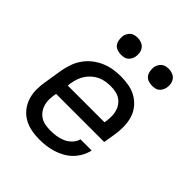

<svg xmlns="http://www.w3.org/2000/svg" viewBox="-202 -865 1005 1005"><g transform="rotate(45 300.0 -362.5)"><path d="M252 8Q220 8 190 2Q160 -4 135 -18.5Q110 -33 92 -56Q74 -79 65 -107.5Q56 -136 56 -167Q56 -198 62 -230L78 -330Q83 -357 92.5 -384Q102 -411 119 -435Q136 -459 159.5 -477.5Q183 -496 210 -507.5Q237 -519 264.5 -523.5Q292 -528 319 -528Q351 -528 381 -522.5Q411 -517 436.5 -502Q462 -487 480.5 -464Q499 -441 507.5 -412.5Q516 -384 516.5 -353Q517 -322 512 -290L501 -223H145L144 -218Q140 -198 139.5 -178.5Q139 -159 144 -141Q149 -123 159.5 -108Q170 -93 185.5 -83Q201 -73 220 -69.5Q239 -66 259 -66Q280 -66 301.5 -69Q323 -72 344 -81Q365 -90 381.5 -107Q398 -124 403 -145H486Q481 -121 468.5 -98Q456 -75 437.5 -56.5Q419 -38 396 -25.5Q373 -13 349 -5.5Q325 2 300.5 5Q276 8 252 8ZM157 -297H429L430 -302Q433 -322 433.5 -341Q434 -360 429.5 -378Q425 -396 415 -411Q405 -426 390.5 -436Q376 -446 357.5 -450Q339 -454 319 -454Q301 -454 282 -451Q263 -448 245.5 -440Q228 -432 212.5 -418.5Q197 -405 186 -388.5Q175 -372 169 -354Q163 -336 160 -318ZM469 -608Q455 -608 441 -613Q427 -618 419 -629Q411 -640 408.5 -655Q406 -670 408 -685Q410 -695 415.5 -705Q421 -715 429.5 -721.5Q438 -728 448.5 -730.5Q459 -733 470 -733Q484 -733 498 -727.5Q512 -722 520.5 -711Q529 -700 531.5 -685Q534 -670 531 -655Q529 -645 523.5 -635Q518 -625 509.5 -618.5Q501 -612 490.5 -610Q480 -608 469 -608ZM239 -608Q225 -608 211 -613Q197 -618 189 -629Q181 -640 178.5 -655Q176 -670 178 -685Q180 -695 185.5 -705Q191 -715 199.5 -721.5Q208 -728 218.5 -730.5Q229 -733 240 -733Q254 -733 268 -727.5Q282 -722 290.5 -711Q299 -700 301.5 -685Q304 -670 301 -655Q299 -645 293.5 -635Q288 -625 279.5 -618.5Q271 -612 260.5 -610Q250 -608 239 -608Z"/></g></svg>

Font: Iosevka Aile Oblique
Style: Regular
Weight: 400
Italic angle: -9°
Designer: Belleve Invis
Foundry: Belleve Invis
Version: Version 31.1.0; ttfautohint (v1.8.4)